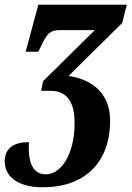

<svg xmlns="http://www.w3.org/2000/svg" viewBox="-52 -556 559 816"><path d="M130 240C302 240 416 141 416 -44C416 -174 319 -223 239 -233L467 -458L487 -536H111L57 -336H111L126 -367C148 -413 161 -428 203 -428H351L131 -211L123 -170H164C223 -170 265 -133 265 -35C265 108 203 185 143 185C77 185 67 114 71 48C9 48 -32 72 -32 131C-32 187 15 240 130 240Z"/></svg>

Font: Noto Serif Condensed Extra
Style: Italic
Weight: 800
Width: 3
Italic angle: -12°
Designer: Monotype Design Team
Foundry: Monotype Imaging Inc.
Version: Version 1.901